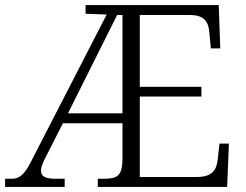

<svg xmlns="http://www.w3.org/2000/svg" viewBox="-22 -734 967 754"><path d="M-2 0H232V-32H196C158 -32 139 -40 139 -64C139 -77 146 -96 159 -120L225 -250H459V-109C458 -41 437 -32 384 -32H362V0H870L877 -170H840L833 -108C828 -63 809 -39 750 -39H527V-355H769V-393H527V-675H729C776 -674 797 -651 800 -607L806 -544H843L837 -714H314V-680L397 -677L96 -92C73 -47 52 -32 25 -32H-2ZM245 -289 438 -675H459V-289Z"/></svg>

Font: Noto Serif Lao Light
Style: Regular
Weight: 300
Designer: Monotype Design Team
Foundry: Monotype Imaging Inc.
Version: Version 2.003